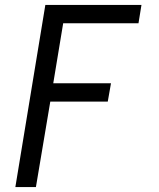

<svg xmlns="http://www.w3.org/2000/svg" viewBox="-20 -550 640 775"><path d="M42 205 163 -530H551L539 -456H235L195 -214H428L415 -140H183L125 205Z"/></svg>

Font: Iosevka Curly Extended Oblique
Style: Regular
Weight: 400
Width: 7
Italic angle: -9°
Monospace: yes
Designer: Belleve Invis
Foundry: Belleve Invis
Version: Version 11.1.0; ttfautohint (v1.8.3)